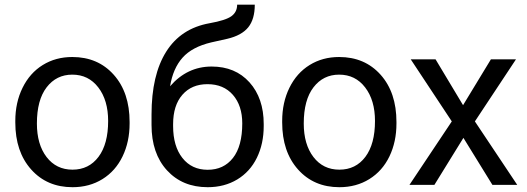

<svg xmlns="http://www.w3.org/2000/svg" viewBox="-20 -778 2219 808"><path d="M44.4 0ZM44.4 -269Q44.4 -346.7 75 -408.7Q105.5 -470.7 159.9 -504.4Q214.4 -538.1 284.2 -538.1Q392.1 -538.1 458.7 -463.4Q525.4 -388.7 525.4 -264.6V-258.3Q525.4 -181.2 495.8 -119.9Q466.3 -58.6 411.4 -24.4Q356.4 9.8 285.2 9.8Q177.7 9.8 111.1 -64.9Q44.4 -139.6 44.4 -262.7ZM135.3 -258.3Q135.3 -170.4 176 -117.2Q216.8 -64 285.2 -64Q354 -64 394.5 -117.9Q435.1 -171.9 435.1 -269Q435.1 -356 393.8 -409.9Q352.5 -463.9 284.2 -463.9Q217.3 -463.9 176.3 -410.6Q135.3 -357.4 135.3 -258.3Z M870.6 -498Q970.2 -498 1030 -431.4Q1089.8 -364.7 1089.8 -255.9V-247.6Q1089.8 -172.9 1061 -114Q1032.2 -55.2 978.3 -22.7Q924.3 9.8 854 9.8Q747.6 9.8 682.6 -61.3Q617.7 -132.3 617.7 -252V-295.9Q617.7 -462.4 679.4 -560.5Q741.2 -658.7 861.8 -680.2Q930.2 -692.4 954.1 -710Q978 -727.5 978 -758.3H1052.2Q1052.2 -697.3 1024.7 -663.1Q997.1 -628.9 936.5 -614.7L869.1 -599.6Q788.6 -580.6 748.3 -535.4Q708 -490.2 695.8 -415Q767.6 -498 870.6 -498ZM853 -423.8Q786.6 -423.8 747.6 -379.2Q708.5 -334.5 708.5 -255.4V-247.6Q708.5 -162.6 747.8 -113Q787.1 -63.5 854 -63.5Q921.4 -63.5 960.4 -113.3Q999.5 -163.1 999.5 -258.8Q999.5 -333.5 960.2 -378.7Q920.9 -423.8 853 -423.8Z M1167.5 0ZM1167.5 -269Q1167.5 -346.7 1198 -408.7Q1228.5 -470.7 1283 -504.4Q1337.4 -538.1 1407.2 -538.1Q1515.1 -538.1 1581.8 -463.4Q1648.4 -388.7 1648.4 -264.6V-258.3Q1648.4 -181.2 1618.9 -119.9Q1589.4 -58.6 1534.4 -24.4Q1479.5 9.8 1408.2 9.8Q1300.8 9.8 1234.1 -64.9Q1167.5 -139.6 1167.5 -262.7ZM1258.3 -258.3Q1258.3 -170.4 1299.1 -117.2Q1339.8 -64 1408.2 -64Q1477.1 -64 1517.6 -117.9Q1558.1 -171.9 1558.1 -269Q1558.1 -356 1516.8 -409.9Q1475.6 -463.9 1407.2 -463.9Q1340.3 -463.9 1299.3 -410.6Q1258.3 -357.4 1258.3 -258.3Z M1703.1 0ZM1928.7 -335.4 2045.9 -528.3H2151.4L1978.5 -267.1L2156.7 0H2052.2L1930.2 -197.8L1808.1 0H1703.1L1881.3 -267.1L1708.5 -528.3H1813Z"/></svg>

Font: Roboto-o
Style: o-Regular
Weight: 400
Designer: Google
Version: Version 2.134; 2016; ttfautohint (v1.6)